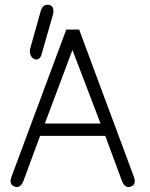

<svg xmlns="http://www.w3.org/2000/svg" viewBox="-20 -752 614 788"><path d="M48.8 15.6Q41 15.6 32.2 9.8Q23.4 3.9 23.4 -8.8Q23.4 -15.6 26.4 -24.4L252 -630.9H304.7L530.3 -24.4Q533.2 -15.6 533.2 -8.8Q533.2 3.9 524.4 9.8Q515.6 15.6 507.8 15.6Q491.2 15.6 481.4 -6.8L412.1 -194.3H144.5L75.2 -6.8Q65.4 15.6 48.8 15.6ZM277.3 -546.9 164.1 -245.1H392.6ZM174.8 -732.4Q199.2 -732.4 199.2 -706.1Q199.2 -699.2 198.2 -695.3L154.3 -542Q147.5 -507.8 129.9 -507.8Q118.2 -507.8 110.4 -517.6Q102.5 -527.3 102.5 -543Q102.5 -548.8 104.5 -554.7L147.5 -708Q155.3 -732.4 174.8 -732.4Z"/></svg>

Font: Jura
Style: Book
Weight: 400
Version: Version 2.3